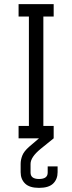

<svg xmlns="http://www.w3.org/2000/svg" viewBox="-20 -670 350 930"><path d="M240 0H70V-60H120V-590H70V-650H240V-590H190V-60H240ZM240 0 177 51Q128 91 128 124V166Q128 197 169 197Q211 197 211 166V136H259V164Q259 198 237.5 219Q216 240 169 240Q123 240 101.5 219Q80 198 80 164V124Q80 104 88 83.5Q96 63 121 41L211 -36Z"/></svg>

Font: Unica One
Style: Regular
Weight: 400
Designer: Eduardo Rodriguez Tunni
Foundry: Eduardo Rodriguez Tunni
Version: Version 2.000; ttfautohint (v1.8.4.7-5d5b);gftools[0.9.23]